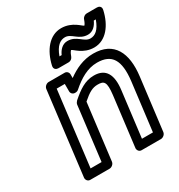

<svg xmlns="http://www.w3.org/2000/svg" viewBox="-177 -841 917 984"><g transform="rotate(-30 282.0 -349.0)"><path d="M101 -25 155 -466H203V-422C203 -409 214 -400 225 -400H229C236 -400 243 -403 247 -407C294 -448 343 -478 400 -478C487 -478 519 -426 505 -308L470 -25H405L438 -293C449 -379 424 -429 353 -429C300 -429 261 -401 215 -361C210 -356 206 -349 205 -343L166 -25ZM48 0C47 11 55 25 70 25H185C196 25 211 15 213 0L254 -332C293 -366 316 -379 347 -379C384 -379 397 -369 388 -293L352 0C351 11 359 25 374 25H489C500 25 515 15 517 0L555 -308C571 -438 529 -528 406 -528C347 -528 297 -504 253 -472V-494C253 -505 244 -516 231 -516H136C125 -516 110 -506 108 -491ZM250 -602C269 -655 295 -673 323 -673C361 -673 379 -625 433 -625C463 -625 483 -648 494 -673H506C487 -620 462 -602 434 -602C396 -602 379 -650 324 -650C294 -650 274 -627 263 -602ZM193 -580C188 -559 204 -552 215 -552H276C287 -552 298 -560 302 -572C309 -592 316 -599 317 -600H318C327 -600 362 -552 428 -552C498 -552 545 -615 563 -695C568 -716 553 -723 542 -723H481C470 -723 458 -715 454 -703C447 -683 441 -676 440 -675H439C431 -675 395 -723 329 -723C259 -723 211 -660 193 -580Z"/></g></svg>

Font: Falling Sky
Style: OuObl
Weight: 400
Designer: Paul D. Hunt
Foundry: Adobe Systems Incorporated
Version: Version 1.02